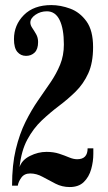

<svg xmlns="http://www.w3.org/2000/svg" viewBox="-20 -731 426 756"><path d="M254.5 5.5Q224.5 5.5 198.5 -7.8Q172.5 -21 148.2 -34.5Q124 -48 99 -48Q76 -48 64.2 -31.8Q52.5 -15.5 50 0H27.5Q27.5 -82 42.2 -143Q57 -204 80.2 -250.8Q103.5 -297.5 129.5 -335Q155.5 -372.5 178.8 -406.5Q202 -440.5 216.8 -476.5Q231.5 -512.5 231.5 -556Q231.5 -617.5 214.8 -652Q198 -686.5 164.5 -686.5Q139.5 -686.5 119.5 -672.8Q99.5 -659 99.5 -642Q99.5 -632 107 -621Q114.5 -610 122.2 -596.5Q130 -583 130 -565.5Q130 -537.5 116.5 -524.2Q103 -511 82.5 -511Q61.5 -511 48.2 -526.8Q35 -542.5 35 -577Q35 -632.5 74 -671.8Q113 -711 182 -711Q218.5 -711 256.5 -697Q294.5 -683 320.5 -647Q346.5 -611 346.5 -545.5Q346.5 -483.5 327.5 -442Q308.5 -400.5 278 -370.5Q247.5 -340.5 212.2 -314Q177 -287.5 144.2 -256.5Q111.5 -225.5 87.8 -181.8Q64 -138 57 -73Q66 -101 98 -117Q130 -133 163 -133Q191 -133 213 -125.8Q235 -118.5 252.2 -111.2Q269.5 -104 284 -104Q325 -104 325 -147H347.5V-125.5Q347.5 -95 339 -64.8Q330.5 -34.5 310.2 -14.5Q290 5.5 254.5 5.5Z"/></svg>

Font: Imbue 50pt
Style: Bold
Weight: 700
Designer: Tyler Finck
Foundry: Etcetera Type Company
Version: Version 1.102; ttfautohint (v1.8.3)